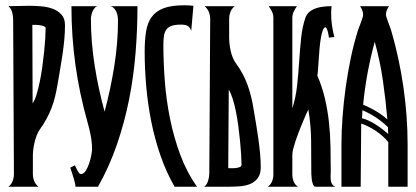

<svg xmlns="http://www.w3.org/2000/svg" viewBox="-20 -707 1576 727"><path d="M226.1 -611.3Q226.1 -584 223.4 -555.9Q220.7 -527.8 216.6 -499.5Q212.4 -471.2 207.5 -443.4Q202.6 -415.5 198.2 -388.7Q193.8 -363.3 188.5 -341.1Q183.1 -318.8 175 -297.9Q167 -276.9 156 -256.8Q145 -236.8 130.4 -216.3Q124 -207 119.1 -194.6Q114.3 -182.1 111.1 -168.9Q107.9 -155.8 106.2 -142.6Q104.5 -129.4 104.5 -118.7V-47.9Q104.5 -34.2 109.6 -21.2Q114.7 -8.3 126 0H11.7Q22.9 -8.3 27.8 -21.2Q32.7 -34.2 32.7 -47.9L29.8 -632.8Q29.8 -646.5 26.1 -660.4Q22.5 -674.3 11.7 -683.6Q31.2 -683.6 50.5 -684.3Q69.8 -685.1 89.8 -685.1Q110.4 -685.1 134 -683.3Q157.7 -681.6 178.2 -674.3Q198.7 -667 212.4 -652.3Q226.1 -637.7 226.1 -611.3ZM103.5 -315.9Q111.3 -326.2 117.9 -347.4Q124.5 -368.7 130.1 -395.3Q135.7 -421.9 139.9 -451.9Q144 -481.9 147 -510Q149.9 -538.1 151.4 -561.8Q152.8 -585.4 152.8 -600.1Q152.8 -605 146.2 -607.7Q139.6 -610.4 131.1 -611.6Q122.6 -612.8 114.3 -612.8Q106 -612.8 102.5 -612.8Z M286.1 -47.9Q296.4 -47.9 304.2 -59.8Q312 -71.8 317.4 -87.6Q322.8 -103.5 325.7 -119.4Q328.6 -135.3 328.6 -142.6Q328.6 -166.5 323.5 -193.4Q318.4 -220.2 311.5 -243.7Q280.8 -352.5 265.6 -461.4Q250.5 -570.3 250.5 -683.6H352.1Q345.2 -683.6 340.1 -678.5Q335 -673.3 331.5 -666Q328.1 -658.7 326.2 -650.6Q324.2 -642.6 324.2 -637.2Q324.2 -548.3 338.4 -459Q352.5 -369.6 376 -284.2Q398.4 -367.2 412.6 -455.8Q426.8 -544.4 426.8 -630.4Q426.8 -638.2 425 -647.7Q423.3 -657.2 419.2 -665.3Q415 -673.3 408.4 -678.7Q401.9 -684.1 392.1 -683.6H500.5Q500.5 -597.2 493.4 -508.1Q486.3 -418.9 469 -331.5Q451.7 -244.1 422.9 -160.2Q394 -76.2 351.1 0H265.6Q266.1 -4.9 263.7 -14.6Q261.2 -24.4 258.1 -35.2Q254.9 -45.9 251.5 -55.9Q248 -65.9 246.1 -72.3L263.7 -81.1Q265.1 -78.1 267.6 -72.8Q270 -67.4 272.9 -61.8Q275.9 -56.2 279.3 -52Q282.7 -47.9 286.1 -47.9Z M704.1 -590.3Q698.7 -605.5 689.5 -609.6Q680.2 -613.8 666 -613.8Q644.5 -613.8 631.3 -609.6Q618.2 -605.5 610.8 -596.2Q603.5 -586.9 601.1 -572.5Q598.6 -558.1 598.6 -537.6Q598.6 -472.2 604 -400.4Q609.4 -328.6 623.8 -257.6Q638.2 -186.5 662.8 -120.4Q687.5 -54.2 726.1 0H641.1Q609.4 -55.2 587.6 -118.2Q565.9 -181.2 552.7 -247.1Q539.6 -313 533.7 -380.1Q527.8 -447.3 527.8 -510.3Q527.8 -554.2 533 -587.2Q538.1 -620.1 554 -642.3Q569.8 -664.6 599.4 -675.8Q628.9 -687 677.7 -687Q686.5 -687 694.8 -686.5Q703.1 -686 712.4 -685.1Z M847.7 -564.5Q847.7 -553.2 849.1 -540.3Q850.6 -527.3 853.5 -514.2Q856.4 -501 861.3 -489Q866.2 -477.1 873 -467.8Q902.3 -428.2 917.7 -384.5Q933.1 -340.8 940.4 -292.5Q944.8 -266.1 949.5 -238.5Q954.1 -210.9 958 -183.1Q961.9 -155.3 964.6 -127.7Q967.3 -100.1 967.3 -73.7Q967.3 -47.9 956.3 -33Q945.3 -18.1 928 -10.7Q910.6 -3.4 889.4 -1.7Q868.2 0 847.7 0H753.4Q763.7 -7.8 768.1 -22.9Q772.5 -38.1 772.5 -50.3L775.9 -635.3Q775.9 -649.4 770.5 -662.4Q765.1 -675.3 754.4 -683.6H868.7Q857.4 -674.3 852.5 -661.9Q847.7 -649.4 847.7 -635.3ZM844.2 -70.3Q848.1 -70.3 856.4 -70.1Q864.7 -69.8 873.3 -70.8Q881.8 -71.8 888.2 -74.5Q894.5 -77.1 894.5 -82.5Q894.5 -98.1 893.1 -122.1Q891.6 -146 888.9 -173.6Q886.2 -201.2 882.3 -230.5Q878.4 -259.8 873 -286.1Q867.7 -312.5 860.8 -333.7Q854 -355 846.2 -367.2Z M994.1 0Q1005.4 -8.3 1010.3 -20.8Q1015.1 -33.2 1015.1 -46.4V-639.6Q1015.1 -652.3 1009.8 -663.3Q1004.4 -674.3 997.1 -683.6H1104.5Q1097.7 -674.3 1092.3 -663.3Q1086.9 -652.3 1086.9 -639.6V-296.9Q1100.1 -337.9 1105 -383.5Q1109.9 -429.2 1112.8 -474.4Q1115.7 -519.5 1120.1 -562Q1124.5 -604.5 1136.2 -639.2Q1141.1 -653.8 1152.3 -662.6Q1163.6 -671.4 1177.5 -676Q1191.4 -680.7 1206.8 -682.1Q1222.2 -683.6 1235.4 -683.6Q1232.4 -653.8 1235.4 -625Q1238.3 -596.2 1246.1 -566.9L1225.6 -564.5Q1225.1 -567.9 1224.1 -573.7Q1223.1 -579.6 1221.7 -585.7Q1220.2 -591.8 1218 -596.9Q1215.8 -602.1 1212.9 -604Q1206.5 -603.5 1202.1 -591.8Q1197.8 -580.1 1194.8 -562.5Q1191.9 -544.9 1189.9 -523.4Q1188 -502 1186.8 -481.7Q1185.5 -461.4 1184.3 -445.1Q1183.1 -428.7 1181.6 -420.9Q1200.2 -377.4 1210.4 -333.3Q1220.7 -289.1 1225.6 -243.7Q1230.5 -198.2 1231.4 -152.1Q1232.4 -106 1232.4 -59.1Q1232.4 -51.8 1231.9 -42.7Q1231.4 -33.7 1232.4 -25.1Q1233.4 -16.6 1237.5 -9.8Q1241.7 -2.9 1250.5 0H1174.8Q1168.9 0 1165.5 -8.1Q1162.1 -16.1 1160.6 -26.4Q1159.2 -36.6 1158.9 -46.4Q1158.7 -56.2 1158.7 -60.1Q1158.7 -118.7 1158 -176.8Q1157.2 -234.9 1147.5 -292.5Q1143.1 -283.7 1137.2 -270Q1131.3 -256.3 1124.5 -240.2Q1117.7 -224.1 1111.1 -206.8Q1104.5 -189.5 1099.1 -173.3Q1093.8 -157.2 1090.3 -143.6Q1086.9 -129.9 1086.9 -121.1V-46.4Q1086.9 -33.2 1091.6 -20.5Q1096.2 -7.8 1108.4 0Z M1453.1 -683.6Q1448.2 -676.8 1444.8 -668.7Q1441.4 -660.6 1441.4 -652.3Q1441.4 -647.9 1444.1 -639.6Q1446.8 -631.3 1450.2 -622.1Q1453.6 -612.8 1457 -603.8Q1460.4 -594.7 1461.9 -589.4Q1491.7 -486.8 1507.6 -376.7Q1523.4 -266.6 1523.4 -160.2V0H1450.2V-168.9Q1441.9 -179.7 1429.7 -190.7Q1417.5 -201.7 1403.3 -211.2Q1389.2 -220.7 1374.5 -228Q1359.9 -235.4 1347.7 -239.3Q1347.7 -178.7 1346.7 -119.6Q1345.7 -60.5 1345.7 0H1272.9V-160.2Q1272.9 -210 1277.1 -265.4Q1281.2 -320.8 1289.1 -377.2Q1296.9 -433.6 1308.3 -487.8Q1319.8 -542 1334.5 -589.4Q1335.9 -594.2 1339.4 -603Q1342.8 -611.8 1346.2 -621.1Q1349.6 -630.4 1352.3 -638.4Q1355 -646.5 1355 -650.9Q1355 -660.2 1351.6 -668.5Q1348.1 -676.8 1343.3 -683.6ZM1446.8 -254.9Q1440.4 -329.1 1429.7 -403.1Q1418.9 -477.1 1398.9 -548.8Q1382.8 -489.7 1371.8 -430.4Q1360.8 -371.1 1355 -310.5Q1379.9 -300.3 1403.1 -286.6Q1426.3 -272.9 1446.8 -254.9ZM1352.1 -289.6Q1352.1 -273.9 1350.6 -259.3Q1364.3 -255.9 1377.4 -249.5Q1390.6 -243.2 1403.3 -235.1Q1416 -227.1 1427.7 -218Q1439.5 -209 1450.2 -199.7Q1449.2 -206.1 1449.2 -212.6Q1449.2 -219.2 1449.2 -225.1Q1407.2 -266.6 1352.1 -289.6Z"/></svg>

Font: XAYAX
Style: Regular
Weight: 400
Designer: Peter Wiegel
Foundry: Peter Wiegel
Version: Version 1.000 2009 initial release